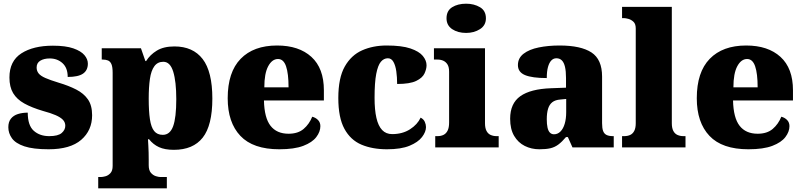

<svg xmlns="http://www.w3.org/2000/svg" viewBox="-20 -797 4344 1038"><path d="M243 10Q159 10 111.5 -6Q64 -22 44.5 -49.5Q25 -77 25 -109Q25 -138 39 -155.5Q53 -173 77 -180.5Q101 -188 130 -188Q130 -119 162.5 -90Q195 -61 246 -61Q294 -61 313.5 -78Q333 -95 333 -117Q333 -136 320 -149.5Q307 -163 280.5 -174.5Q254 -186 213 -197Q152 -215 111.5 -237.5Q71 -260 51 -293.5Q31 -327 31 -378Q31 -467 95.5 -508.5Q160 -550 266 -550Q335 -550 376.5 -535.5Q418 -521 436.5 -499Q455 -477 455 -453Q455 -417 429 -399Q403 -381 346 -381Q346 -430 318 -455.5Q290 -481 249 -481Q218 -481 198 -469Q178 -457 178 -432Q178 -414 188.5 -400.5Q199 -387 225 -375.5Q251 -364 297 -350Q351 -334 392 -313Q433 -292 455.5 -259.5Q478 -227 478 -174Q478 -92 419 -41Q360 10 243 10Z M511 221V160H526Q535 160 550 156Q565 152 577 139Q589 126 589 100V-403Q589 -435 582.5 -450Q576 -465 564 -470Q552 -475 535 -475H530V-536H742L766 -467H770Q791 -501 828 -523.5Q865 -546 923 -546Q1023 -546 1075.5 -478Q1128 -410 1128 -264Q1128 -119 1076 -53Q1024 13 920 13Q871 13 839.5 -1.5Q808 -16 786 -44H780Q781 -27 782 -9Q783 9 783.5 27.5Q784 46 784 66V96Q784 124 796 137.5Q808 151 823 155.5Q838 160 846 160H882V221ZM860 -68Q899 -68 916 -114.5Q933 -161 933 -261Q933 -356 916.5 -409.5Q900 -463 863 -463Q832 -463 814.5 -439Q797 -415 790.5 -370.5Q784 -326 784 -264Q784 -196 790.5 -152.5Q797 -109 813.5 -88.5Q830 -68 860 -68Z M1490 10Q1348 10 1279.5 -62.5Q1211 -135 1211 -266Q1211 -407 1281 -479Q1351 -551 1478 -551Q1596 -551 1663.5 -489.5Q1731 -428 1731 -309V-254H1407Q1409 -160 1442.5 -117Q1476 -74 1540 -74Q1591 -74 1621.5 -100Q1652 -126 1668 -166Q1687 -161 1699.5 -148Q1712 -135 1712 -115Q1712 -85 1690 -56Q1668 -27 1619.5 -8.5Q1571 10 1490 10ZM1540 -325Q1540 -399 1526.5 -438.5Q1513 -478 1483 -478Q1451 -478 1430 -439Q1409 -400 1409 -325Z M2072 10Q1993 10 1934 -15Q1875 -40 1842 -100.5Q1809 -161 1809 -267Q1809 -376 1844 -437.5Q1879 -499 1938 -525Q1997 -551 2070 -551Q2152 -551 2199 -535Q2246 -519 2266 -494.5Q2286 -470 2286 -444Q2286 -424 2275 -400Q2264 -376 2230 -359.5Q2196 -343 2127 -343Q2127 -380 2122.5 -411.5Q2118 -443 2107 -462.5Q2096 -482 2077 -482Q2055 -482 2039 -463Q2023 -444 2014 -397.5Q2005 -351 2005 -268Q2005 -203 2015 -159.5Q2025 -116 2046 -94Q2067 -72 2100 -72Q2156 -72 2196.5 -98Q2237 -124 2254 -161Q2270 -153 2276.5 -138.5Q2283 -124 2283 -110Q2283 -84 2261.5 -56Q2240 -28 2194 -9Q2148 10 2072 10Z M2333 0V-61H2345Q2364 -61 2378 -68Q2392 -75 2400 -91Q2408 -107 2408 -135V-409Q2408 -434 2399.5 -448Q2391 -462 2377 -468.5Q2363 -475 2345 -475H2326V-536H2602V-131Q2602 -105 2610 -89.5Q2618 -74 2632.5 -67.5Q2647 -61 2665 -61H2676V0ZM2500 -619Q2455 -619 2424.5 -639.5Q2394 -660 2394 -698Q2394 -739 2424.5 -758Q2455 -777 2500 -777Q2543 -777 2575 -758Q2607 -739 2607 -698Q2607 -660 2575 -639.5Q2543 -619 2500 -619Z M2896 10Q2853 10 2817 -8Q2781 -26 2759.5 -62.5Q2738 -99 2738 -155Q2738 -238 2793 -277Q2848 -316 2959 -320L3040 -323V-375Q3040 -412 3034.5 -435.5Q3029 -459 3017.5 -470.5Q3006 -482 2988 -482Q2972 -482 2960.5 -470Q2949 -458 2942.5 -434.5Q2936 -411 2936 -375Q2857 -375 2818.5 -391Q2780 -407 2780 -445Q2780 -483 2810.5 -506.5Q2841 -530 2892.5 -540.5Q2944 -551 3005 -551Q3120 -551 3177.5 -513.5Q3235 -476 3235 -383V-131Q3235 -104 3240.5 -89Q3246 -74 3259 -67.5Q3272 -61 3294 -61H3298V0H3075L3050 -56H3040Q3018 -30 2998.5 -15.5Q2979 -1 2955.5 4.5Q2932 10 2896 10ZM2975 -71Q2995 -71 3010 -86Q3025 -101 3033 -128Q3041 -155 3041 -191V-262L3010 -259Q2982 -257 2966 -244.5Q2950 -232 2943 -209Q2936 -186 2936 -152Q2936 -126 2940 -107.5Q2944 -89 2953 -80Q2962 -71 2975 -71Z M3343 0V-61H3354Q3373 -61 3387 -67.5Q3401 -74 3409 -89.5Q3417 -105 3417 -131V-643Q3417 -668 3404.5 -679.5Q3392 -691 3377 -695Q3362 -699 3354 -699H3343V-760H3612V-131Q3612 -105 3620 -89.5Q3628 -74 3642.5 -67.5Q3657 -61 3675 -61H3686V0Z M4026 10Q3884 10 3815.5 -62.5Q3747 -135 3747 -266Q3747 -407 3817 -479Q3887 -551 4014 -551Q4132 -551 4199.5 -489.5Q4267 -428 4267 -309V-254H3943Q3945 -160 3978.5 -117Q4012 -74 4076 -74Q4127 -74 4157.5 -100Q4188 -126 4204 -166Q4223 -161 4235.5 -148Q4248 -135 4248 -115Q4248 -85 4226 -56Q4204 -27 4155.5 -8.5Q4107 10 4026 10ZM4076 -325Q4076 -399 4062.5 -438.5Q4049 -478 4019 -478Q3987 -478 3966 -439Q3945 -400 3945 -325Z"/></svg>

Font: Noto Serif Kannada Black
Style: Regular
Weight: 900
Version: Version 2.003